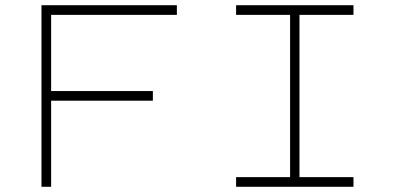

<svg xmlns="http://www.w3.org/2000/svg" viewBox="-20 -716 1520 736"><path d="M139 -696H658V-659H176V-367H566V-330H176V0H139ZM1092 -37V-659H885V-696H1335V-659H1128V-37H1335V0H885V-37Z"/></svg>

Font: Major Mono Display
Style: Regular
Weight: 400
Designer: Emre Parlak
Foundry: Emre Parlak
Version: Version 2.000; ttfautohint (v1.8) -l 8 -r 50 -G 200 -x 14 -D